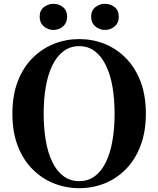

<svg xmlns="http://www.w3.org/2000/svg" viewBox="-20 -968 830 1007"><path d="M260 -811Q232 -811 210 -829.5Q188 -848 188 -880Q188 -913 210 -930.5Q232 -948 260 -948Q289 -948 310.5 -930.5Q332 -913 332 -880Q332 -848 310.5 -829.5Q289 -811 260 -811ZM530 -811Q502 -811 480 -829.5Q458 -848 458 -880Q458 -913 480 -930.5Q502 -948 530 -948Q560 -948 581.5 -930.5Q603 -913 603 -880Q603 -848 581.5 -829.5Q560 -811 530 -811ZM395 19Q326 19 263 -6Q200 -31 150.5 -80.5Q101 -130 73 -203Q45 -276 45 -372Q45 -468 73 -541Q101 -614 150.5 -663.5Q200 -713 263 -738Q326 -763 395 -763Q466 -763 528.5 -738Q591 -713 640 -663.5Q689 -614 717 -541Q745 -468 745 -372Q745 -277 717 -203.5Q689 -130 640 -80.5Q591 -31 528.5 -6Q466 19 395 19ZM395 -18Q443 -18 478 -44.5Q513 -71 536 -119Q559 -167 570 -231.5Q581 -296 581 -372Q581 -448 570 -512Q559 -576 536 -624Q513 -672 478 -699Q443 -726 395 -726Q348 -726 312.5 -699Q277 -672 254 -624Q231 -576 220 -512Q209 -448 209 -372Q209 -296 220 -231.5Q231 -167 254 -119Q277 -71 312.5 -44.5Q348 -18 395 -18Z"/></svg>

Font: Noto Serif JP ExtraLight ExtraBold
Style: Regular
Weight: 800
Version: Version 2.003-H1;hotconv 1.1.1;makeotfexe 2.6.0